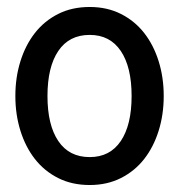

<svg xmlns="http://www.w3.org/2000/svg" viewBox="-20 -520 513 550"><path d="M237 10C270.3 10 300.2 3.3 326.5 -10C352.8 -23.3 375 -41.5 393 -64.5C411 -87.5 424.8 -114.5 434.5 -145.5C444.2 -176.5 449 -209.7 449 -245C449 -280.3 444.2 -313.5 434.5 -344.5C424.8 -375.5 411 -402.5 393 -425.5C375 -448.5 352.8 -466.7 326.5 -480C300.2 -493.3 270.3 -500 237 -500C203 -500 172.8 -493.3 146.5 -480C120.2 -466.7 98 -448.5 80 -425.5C62 -402.5 48.2 -375.5 38.5 -344.5C28.8 -313.5 24 -280.3 24 -245C24 -209.7 28.8 -176.5 38.5 -145.5C48.2 -114.5 62 -87.5 80 -64.5C98 -41.5 120.2 -23.3 146.5 -10C172.8 3.3 203 10 237 10ZM237 -420C275.7 -420 305.3 -404.7 326 -374C346.7 -343.3 357 -300.3 357 -245C357 -189.7 346.7 -146.7 326 -116C305.3 -85.3 275.7 -70 237 -70C197.7 -70 167.7 -85.3 147 -116C126.3 -146.7 116 -189.7 116 -245C116 -300.3 126.3 -343.3 147 -374C167.7 -404.7 197.7 -420 237 -420Z"/></svg>

Font: Cabin Condensed
Style: Regular
Weight: 400
Designer: Pablo Impallari
Foundry: Pablo Impallari. www.impallari.com Igino Marini. www.ikern.com
Version: Version 1.006